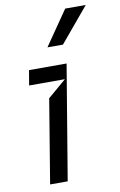

<svg xmlns="http://www.w3.org/2000/svg" viewBox="-90 -851 564 901"><g transform="rotate(-10 192.5 -400.0)"><path d="M247.2 -635.7 384.9 -800.4H286.9L173.3 -635.7ZM157.7 0 248.6 -545.5H69.6L57.5 -474.4H228L139.9 -399.1L73.9 0Z"/></g></svg>

Font: Riot Sans 2.0
Style: Italic
Weight: 400
Italic angle: -9.39999°
Designer: Rasmus Andersson
Foundry: rsms
Version: Version 3.006;hotconv 1.0.109;makeotfexe 2.5.65596